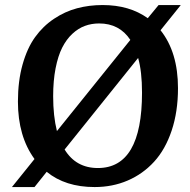

<svg xmlns="http://www.w3.org/2000/svg" viewBox="-20 -735 761 769"><path d="M704.1 -714.8 623 -613.8Q692.9 -525.9 692.9 -381.8Q692.9 -287.6 667.5 -211.9Q642.1 -136.2 597.2 -87.2Q552.2 -38.1 491.5 -12Q430.7 14.2 358.9 14.2Q241.7 14.2 167 -46.9L118.2 14.2H27.8L118.2 -98.1Q51.8 -189 51.8 -328.1Q51.8 -410.2 70.3 -476.3Q88.9 -542.5 120.6 -586.4Q152.3 -630.4 196.3 -659.7Q240.2 -689 288.6 -701.9Q336.9 -714.8 391.1 -714.8Q498.5 -714.8 571.8 -662.1L615.2 -714.8ZM192.9 -349.1Q192.9 -270.5 208 -210L502 -575.2Q458.5 -641.1 377 -641.1Q346.7 -641.1 320.1 -631.3Q293.5 -621.6 269.8 -599.6Q246.1 -577.6 229.2 -544.4Q212.4 -511.2 202.6 -461.4Q192.9 -411.6 192.9 -349.1ZM548.8 -363.8Q548.8 -448.7 533.2 -502.9L238.8 -136.2Q284.2 -62 372.1 -62Q548.8 -62 548.8 -363.8Z"/></svg>

Font: Literata Book
Style: Bold Italic
Weight: 700
Italic angle: -3°
Designer: Latin by Veronika Burian and Jose Scaglione. Greek by Irene Vlachou. Cyrillic by Vera Evstafieva
Foundry: TypeTogether
Version: Version 1.003;PS 001.003;hotconv 1.0.88;makeotf.lib2.5.64775